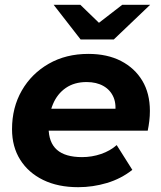

<svg xmlns="http://www.w3.org/2000/svg" viewBox="-20 -770 668 798"><path d="M305 8Q221 8 159.5 -22Q98 -52 64 -106Q30 -160 30 -233Q30 -323 70.5 -393.5Q111 -464 182.5 -505Q254 -546 347 -546Q426 -546 483 -516.5Q540 -487 571.5 -434.5Q603 -382 603 -309Q603 -288 600.5 -267Q598 -246 594 -227H149L165 -318H521L457 -290Q465 -335 452 -365.5Q439 -396 410 -412.5Q381 -429 340 -429Q289 -429 253.5 -404.5Q218 -380 200 -337Q182 -294 182 -240Q182 -178 216.5 -147.5Q251 -117 321 -117Q362 -117 400 -130Q438 -143 465 -167L530 -64Q483 -27 424.5 -9.5Q366 8 305 8ZM315 -606 203 -750H314L437 -631H334L488 -750H604L453 -606Z"/></svg>

Font: Montserrat Thin
Style: Bold Italic
Weight: 700
Italic angle: -11.3°
Version: Version 9.000